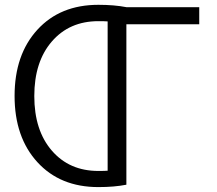

<svg xmlns="http://www.w3.org/2000/svg" viewBox="-20 -760 894 790"><path d="M500 0Q450.2 9.8 384.8 9.8Q227.5 9.8 133.8 -92.8Q40 -195.3 40 -365.2Q40 -535.2 133.8 -637.7Q227.5 -740.2 384.8 -740.2Q450.2 -740.2 500 -730.5H799.8V-660.2H500ZM422.9 -57.6V-671.9Q411.1 -672.9 384.8 -672.9Q265.6 -672.9 193.4 -589.4Q121.1 -505.9 121.1 -364.7Q121.1 -223.6 193.4 -140.1Q265.6 -56.6 384.8 -56.6Q411.1 -56.6 422.9 -57.6Z"/></svg>

Font: Mgen+ 1c regular
Style: Regular
Weight: 400
Designer: [Source Han Sans]
Ryoko NISHIZUKA  (kana & ideographs); Paul D. Hunt (Latin, Greek & Cyrillic); Wenlong ZHANG  (bopomofo
Version: Version 1.059.20150602